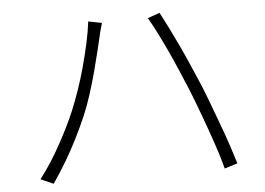

<svg xmlns="http://www.w3.org/2000/svg" viewBox="-49 -749 1098 795"><g transform="rotate(-5 500.0 -351.5)"><path d="M243 -309Q259 -347 275 -393Q291 -439 304.5 -488.5Q318 -538 328.5 -586Q339 -634 344 -675L400 -664Q398 -655 395 -646Q392 -637 389.5 -627Q387 -617 385 -607Q380 -586 371 -548.5Q362 -511 350 -466Q338 -421 323 -374Q308 -327 291 -287Q272 -243 249 -197Q226 -151 199 -105.5Q172 -60 143 -18L90 -41Q138 -104 178 -177Q218 -250 243 -309ZM736 -358Q720 -396 702 -438.5Q684 -481 664.5 -523Q645 -565 626 -602.5Q607 -640 591 -667L641 -685Q655 -659 673 -623Q691 -587 710.5 -545.5Q730 -504 749 -460.5Q768 -417 786 -375Q802 -336 819 -290.5Q836 -245 853 -199Q870 -153 884 -111Q898 -69 908 -36L854 -19Q842 -66 822 -124.5Q802 -183 779.5 -244.5Q757 -306 736 -358Z"/></g></svg>

Font: Noto Sans SC Thin Light
Style: Regular
Weight: 300
Version: Version 2.004-H2;hotconv 1.0.118;makeotfexe 2.5.65603